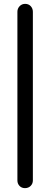

<svg xmlns="http://www.w3.org/2000/svg" viewBox="-20 -811 259 993"><path d="M150 122Q150 139 138.5 150.5Q127 162 109 162Q92 162 81 150.5Q70 139 70 122V-750Q70 -767 81.5 -779Q93 -791 110 -791Q128 -791 139 -779Q150 -767 150 -750Z"/></svg>

Font: Quicksand Light Medium
Style: Regular
Weight: 500
Version: Version 3.006